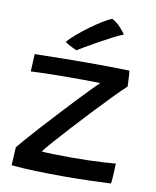

<svg xmlns="http://www.w3.org/2000/svg" viewBox="-83 -800 704 868"><g transform="rotate(10 268.5 -366.0)"><path d="M485 -2.5Q443.5 -0.5 386.2 1.2Q329 3 269 3Q203 3 139.2 1Q75.5 -1 28.5 -6L33 -88.5Q45 -104 70 -132.8Q95 -161.5 127.8 -197.5Q160.5 -233.5 195.5 -271.2Q230.5 -309 263 -343.5Q295.5 -378 320.8 -403.8Q346 -429.5 358 -441Q348.5 -441.5 325.2 -442Q302 -442.5 272 -442.5Q242 -442.5 214 -442.5Q177.5 -442.5 138.8 -441.8Q100 -441 72.2 -440Q44.5 -439 40 -438.5L44 -519Q60 -519 96.8 -519.8Q133.5 -520.5 183.2 -521.2Q233 -522 287 -522Q333 -522 383.2 -521.5Q433.5 -521 478.5 -519.5Q479.5 -516.5 480.5 -501Q481.5 -485.5 482.2 -469.2Q483 -453 483 -447Q463 -429 427.5 -392.8Q392 -356.5 349.8 -311.8Q307.5 -267 266.8 -222.5Q226 -178 195 -142.8Q164 -107.5 151.5 -91Q164.5 -89 205 -88Q245.5 -87 289 -87Q326.5 -87 365.5 -88Q404.5 -89 437.8 -91Q471 -93 491 -95Q491 -89 490.2 -69Q489.5 -49 488 -29Q486.5 -9 485 -2.5ZM362 -736.5Q384.5 -725 401.8 -705.5Q419 -686 425.5 -676Q409.5 -670 380.2 -655Q351 -640 319 -622.2Q287 -604.5 261.5 -589.5Q236 -574.5 227 -568.5Q222.5 -570 211 -575.5Q199.5 -581 188.5 -587.2Q177.5 -593.5 173 -597.5Q185 -613 210 -634.5Q235 -656 264.8 -677.8Q294.5 -699.5 321 -715.8Q347.5 -732 362 -736.5Z"/></g></svg>

Font: Grandstander
Style: Regular
Weight: 400
Designer: Tyler Finck
Foundry: Etcetera Type Co
Version: Version 1.200; ttfautohint (v1.8.3)